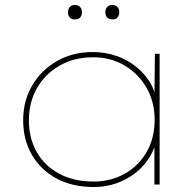

<svg xmlns="http://www.w3.org/2000/svg" viewBox="-20 -741 782 771"><path d="M357 10Q271 10 207.5 -24Q144 -58 108.5 -118.5Q73 -179 73 -258Q73 -337 110 -399Q147 -461 210 -496.5Q273 -532 352 -532Q403 -532 447.5 -516.5Q492 -501 526 -473.5Q560 -446 581.5 -411.5Q603 -377 607 -338L600 -340L602 -525H621V0H600V-180L611 -189Q603 -147 581 -110.5Q559 -74 524.5 -47Q490 -20 447.5 -5Q405 10 357 10ZM356 -12Q425 -12 481 -43.5Q537 -75 569 -131Q601 -187 601 -260Q601 -331 569 -387.5Q537 -444 481 -477.5Q425 -511 354 -511Q278 -511 219.5 -477.5Q161 -444 128.5 -387Q96 -330 96 -258Q96 -186 127.5 -130.5Q159 -75 217.5 -43.5Q276 -12 356 -12ZM431 -663Q417 -663 410 -671Q403 -679 403 -692Q403 -704 410 -712.5Q417 -721 431 -721Q444 -721 451.5 -713Q459 -705 459 -692Q459 -679 452 -671Q445 -663 431 -663ZM281 -663Q267 -663 260 -671Q253 -679 253 -692Q253 -704 260 -712.5Q267 -721 281 -721Q294 -721 301.5 -713Q309 -705 309 -692Q309 -679 302 -671Q295 -663 281 -663Z"/></svg>

Font: Lexend Exa Thin
Style: Regular
Weight: 250
Designer: Bonnie Shaver-Troup, Thomas Jockin
Foundry: Lexend
Version: Version 1.007